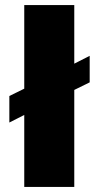

<svg xmlns="http://www.w3.org/2000/svg" viewBox="-20 -740 389 760"><path d="M274 -720H76V-389L17 -360V-255L76 -285V0H274V-384L335 -414V-519L274 -488Z"/></svg>

Font: Chivo Light
Style: Bold
Weight: 900
Designer: Hector Gatti
Foundry: Omnibus-Type
Version: Version 1.003;PS 001.003;hotconv 1.0.70;makeotf.lib2.5.58329